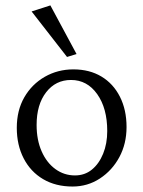

<svg xmlns="http://www.w3.org/2000/svg" viewBox="-20 -681 529 709"><path d="M248 7.8Q185.5 7.8 139.2 -19.5Q92.8 -46.9 67.4 -96.2Q42 -145.5 42 -209Q42 -273.4 69.8 -321.8Q97.7 -370.1 145.5 -397.5Q193.4 -424.8 251 -424.8Q310.5 -424.8 354.5 -398.4Q398.4 -372.1 422.9 -323.7Q447.3 -275.4 447.3 -211.9Q447.3 -150.4 420.9 -101.1Q394.5 -51.8 349.1 -22Q303.7 7.8 248 7.8ZM256.8 -33.2Q293 -33.2 319.3 -54.7Q345.7 -76.2 360.8 -113.3Q376 -150.4 376 -197.3Q376 -281.2 338.9 -333.5Q301.8 -385.7 242.2 -385.7Q185.5 -385.7 150.4 -340.3Q115.2 -294.9 115.2 -219.7Q115.2 -164.1 133.8 -122.1Q152.3 -80.1 184.6 -56.6Q216.8 -33.2 256.8 -33.2ZM227.5 -470.7 96.7 -638.7 166 -661.1 262.7 -481.4Z"/></svg>

Font: Crimson Pro Light
Style: Regular
Weight: 300
Designer: Jacques Le Bailly
Foundry: Baron von Fonthausen
Version: Version 1.003